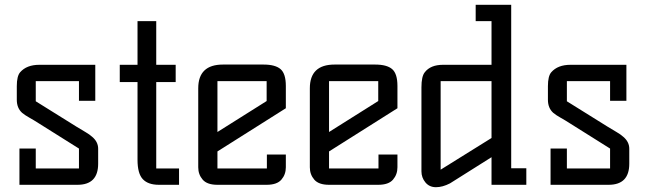

<svg xmlns="http://www.w3.org/2000/svg" viewBox="-20 -770 2692 800"><path d="M389 -88Q389 0 303 0H61V-151H129V-68H309V-151L145 -254Q120 -270 102 -280Q84 -290 72 -300Q50 -320 50 -354V-411Q50 -453 64 -469Q91 -500 144 -500H377V-350H309V-432H129V-348L299 -242Q320 -229 336.5 -219.5Q353 -210 364 -200Q389 -179 389 -150Z M631 -682V-500H712V-428H631V-68H726V0H642Q597 0 575 -23.5Q553 -47 553 -104V-428H479V-500H553V-682Z M806 -402Q806 -501 909 -501H1078Q1127 -501 1149 -482Q1171 -463 1171 -412V-319L886 -139V-68H1092V-126H1171V-73Q1171 -43 1152.5 -21.5Q1134 0 1091 0H886Q843 0 824.5 -21.5Q806 -43 806 -73ZM886 -220 1091 -349V-432H886Z M1271 -402Q1271 -501 1374 -501H1543Q1592 -501 1614 -482Q1636 -463 1636 -412V-319L1351 -139V-68H1557V-126H1636V-73Q1636 -43 1617.5 -21.5Q1599 0 1556 0H1351Q1308 0 1289.5 -21.5Q1271 -43 1271 -73ZM1351 -220 1556 -349V-432H1351Z M2173 -69V0H2028V-115L1855 -6Q1824 10 1796.5 10Q1769 10 1752.5 -10Q1736 -30 1736 -56V-406Q1736 -452 1750 -469Q1774 -500 1826 -500H2028V-682H1962V-750H2110V-69ZM2028 -432H1816V-63L2028 -195Z M2602 -88Q2602 0 2516 0H2274V-151H2342V-68H2522V-151L2358 -254Q2333 -270 2315 -280Q2297 -290 2285 -300Q2263 -320 2263 -354V-411Q2263 -453 2277 -469Q2304 -500 2357 -500H2590V-350H2522V-432H2342V-348L2512 -242Q2533 -229 2549.5 -219.5Q2566 -210 2577 -200Q2602 -179 2602 -150Z"/></svg>

Font: Kelly Slab
Style: Regular
Weight: 400
Designer: Denis Masharov
Foundry: Denis Masharov
Version: Version 1.001